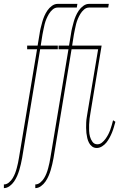

<svg xmlns="http://www.w3.org/2000/svg" viewBox="-34 -755 654 990"><path d="M148 215V196Q162 196 174 186Q186 176 193.5 163.5Q201 151 206 138Q211 125 214.5 111.5Q218 98 221 84.5Q224 71 226 57L319 -501H268V-520H322L332 -580Q334 -596 338 -611.5Q342 -627 346 -642Q350 -657 356.5 -672Q363 -687 372.5 -701Q382 -715 396 -725Q410 -735 425 -735H527L524 -716H425Q411 -716 399.5 -706Q388 -696 380.5 -683.5Q373 -671 367.5 -658Q362 -645 358.5 -631.5Q355 -618 352.5 -604.5Q350 -591 347 -577L338 -520H490L433 -176Q430 -160 428 -144Q426 -128 425.5 -112Q425 -96 425.5 -80.5Q426 -65 430 -50.5Q434 -36 443 -23.5Q452 -11 468 -11Q481 -11 491.5 -19.5Q502 -28 510 -39Q518 -50 524 -61.5Q530 -73 534.5 -85.5Q539 -98 542.5 -110.5Q546 -123 549 -135L561 -127Q557 -113 553 -99Q549 -85 543.5 -71.5Q538 -58 531 -45Q524 -32 515 -20.5Q506 -9 492.5 -0.5Q479 8 465 8Q451 8 441 0.5Q431 -7 425 -18.5Q419 -30 416 -43Q413 -56 411.5 -69Q410 -82 410 -96Q410 -110 410.5 -123.5Q411 -137 413.5 -151Q416 -165 418 -179L472 -501H335L242 60Q239 76 235.5 91.5Q232 107 227.5 122Q223 137 216.5 152Q210 167 200.5 181Q191 195 177 205Q163 215 148 215ZM-14 215V196Q0 196 12 186Q24 176 31.5 163.5Q39 151 44 138Q49 125 52.5 111.5Q56 98 59 84.5Q62 71 64 57L157 -501H106V-520H160L170 -580Q172 -596 176 -611.5Q180 -627 184 -642Q188 -657 194.5 -672Q201 -687 210.5 -701Q220 -715 234 -725Q248 -735 263 -735H365L362 -716H263Q249 -716 237.5 -706Q226 -696 218.5 -683.5Q211 -671 205.5 -658Q200 -645 196.5 -631.5Q193 -618 190.5 -604.5Q188 -591 185 -577L176 -520H264V-501H173L80 60Q77 76 73.5 91.5Q70 107 65.5 122Q61 137 54.5 152Q48 167 38.5 181Q29 195 15 205Q1 215 -14 215Z"/></svg>

Font: Iosevka HT Thin Extended
Style: Italic
Weight: 100
Width: 7
Italic angle: -9°
Monospace: yes
Designer: Belleve Invis
Foundry: Belleve Invis
Version: Version 32.3.0; ttfautohint (v1.8.4)